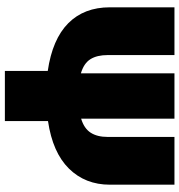

<svg xmlns="http://www.w3.org/2000/svg" viewBox="6 -742 736 788"><g transform="rotate(90 374.0 -348.0)"><path d="M738 -696V-431Q738 -330 672 -263Q606 -196 477 -177V0H271V-176Q141 -195 75.5 -260Q10 -325 10 -431V-696H206V-422Q206 -378 223 -351Q240 -324 281 -312V-696H467V-313Q507 -325 524.5 -352Q542 -379 542 -422V-696Z"/></g></svg>

Font: FiraGO Heavy
Style: Regular
Weight: 900
Designer: bBox Type
Foundry: bBox Type GmbH
Version: Version 1.001